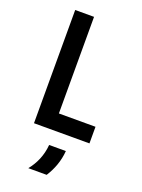

<svg xmlns="http://www.w3.org/2000/svg" viewBox="-159 -696 735 996"><g transform="rotate(20 208.5 -198.0)"><path d="M77.1 0H383.3V-91.7H181.2V-625H77.1ZM129.2 229.2H230.6C259 184.7 277.8 134.7 281.9 79.2H189.6C184.7 139.6 161.8 188.9 129.2 229.2Z"/></g></svg>

Font: Afacad Medium
Style: Regular
Weight: 500
Designer: Kristian Moeller
Foundry: Dicotype
Version: Version 1.000